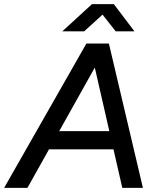

<svg xmlns="http://www.w3.org/2000/svg" viewBox="-53 -911 764 931"><path d="M-33 0 366 -700H472L80 0ZM540 0 380 -700H475L640 0ZM132 -187 147 -275H550L535 -187ZM249 -759 393 -891H498V-889L355 -759ZM508 -759 405 -890 406 -891H499L599 -759Z"/></svg>

Font: Figtree Light Medium
Style: Italic
Weight: 500
Italic angle: -9.5°
Version: Version 2.000